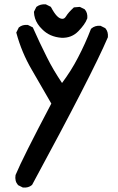

<svg xmlns="http://www.w3.org/2000/svg" viewBox="-20 -846 540 875"><path d="M83.5 8.3 64 -1.5 63 -2 62 -2.9Q46.4 -20.5 50.8 -47.9V-48.3L51.3 -49.3Q82.5 -125 213.9 -374Q169.9 -450.7 125 -527.8Q78.6 -606.9 54.7 -695.8L54.2 -697.8L55.2 -699.7L64.9 -719.2L65.4 -720.7L66.4 -721.2Q82 -734.4 106 -732.4H106.9L107.9 -731.9L127.4 -722.2L129.4 -721.2L130.4 -719.2Q159.7 -652.8 192.9 -586.9Q208 -556.2 225.8 -526.1Q243.7 -496.1 262.7 -467.8Q283.7 -496.1 301.8 -524.7Q319.8 -553.2 335.4 -583.5Q368.7 -647 394 -712.9L394.5 -714.4L395.5 -715.3Q404.3 -723.1 414.8 -726.3Q425.3 -729.5 437 -728.5H438L439 -728L458.5 -718.3L460 -717.8L460.4 -716.8Q467.3 -709 470 -699Q472.7 -689 471.7 -677.2V-676.3L471.2 -675.3Q400.9 -510.3 126.5 -3.9L125.5 -2.9L125 -2.4Q109.4 10.7 85.4 8.8H84.5ZM260.3 -673.8Q233.4 -675.8 211.2 -685.5Q189 -695.3 171.9 -712.9Q160.2 -724.1 152.1 -736.6Q144 -749 139.6 -762.7Q135.3 -776.4 134.8 -790.5V-792.5L135.3 -793.5L145 -813L146 -814.5L147 -815.4Q164.1 -828.1 188 -826.2H189L189.9 -825.7L209.5 -815.9L211.4 -814.9L212.4 -813.5Q226.6 -786.6 239.3 -773.4Q251 -761.2 262.7 -760.3Q268.1 -759.8 272.5 -762.5Q276.9 -765.1 281.2 -772Q291.5 -789.1 315.4 -811L316.9 -812.5H318.8L342.3 -814.5H343.8L345.2 -814L364.7 -804.2L366.2 -803.7L366.7 -802.7Q373.5 -794.9 376.2 -784.9Q378.9 -774.9 377.9 -763.2V-762.2L377.4 -761.7Q372.6 -748 362.3 -733.6Q352.1 -719.2 337.4 -704.1Q321.8 -688 302.5 -680.4Q283.2 -672.9 260.3 -673.8Z"/></svg>

Font: NaikaiFont
Style: SemiBold
Weight: 600
Version: Version 1.89